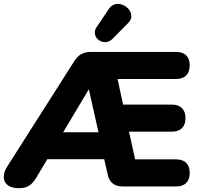

<svg xmlns="http://www.w3.org/2000/svg" viewBox="-31 -977 1057 1006"><path d="M641 -857C699 -916 586 -1000 539 -930L474 -833C441 -784 511 -727 558 -773ZM68 9C115 9 137 -10 159 -46L217 -143H515L533 -64C542 -21 568 0 612 0H891C938 0 963 -25 963 -71C963 -117 938 -142 891 -142H677L645 -287H869C915 -287 941 -312 941 -358C941 -404 915 -429 869 -429H614L585 -563H891C938 -563 963 -589 963 -635C963 -680 938 -705 891 -705H446C407 -705 380 -691 359 -658L6 -103C-29 -47 -12 9 68 9ZM435 -507 485 -284H300L433 -507Z"/></svg>

Font: Nunito Black
Style: Regular
Weight: 900
Designer: Vernon Adams
Foundry: Vernon Adams
Version: Version 3.602